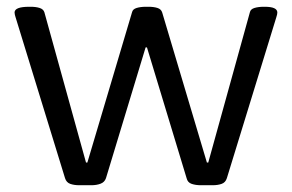

<svg xmlns="http://www.w3.org/2000/svg" viewBox="-20 -545 862 567"><path d="M214 2Q199 2 187.5 -2Q176 -6 172 -19L26 -494Q25 -497 24 -501Q23 -505 23 -508Q23 -525 66 -525H71Q86 -525 97 -521.5Q108 -518 111 -509L234 -65H238L370 -509Q372 -518 383.5 -521.5Q395 -525 411 -525H419Q434 -525 445 -521.5Q456 -518 459 -508L591 -65H595L718 -509Q720 -518 731.5 -521.5Q743 -525 759 -525H762Q799 -525 799 -508Q799 -503 796 -494L650 -19Q646 -6 634.5 -2Q623 2 608 2H573Q558 2 546 -2Q534 -6 531 -19L414 -405H410L293 -19Q289 -7 277 -2.5Q265 2 250 2Z"/></svg>

Font: Asap Semi Expanded
Style: Regular
Weight: 400
Width: 6
Designer: Pablo Cosgaya
Foundry: Omnibus-Type
Version: Version 3.001; ttfautohint (v1.8.4.7-5d5b)